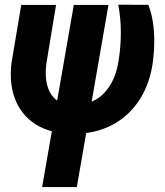

<svg xmlns="http://www.w3.org/2000/svg" viewBox="-20 -549 688 803"><path d="M68.8 -528.3H214.4L174.3 -285.2Q169.4 -252.4 172.4 -221.4Q175.3 -190.4 187.5 -165.5Q199.7 -140.6 223.1 -125.7Q246.6 -110.8 285.2 -109.9Q328.6 -108.9 361.6 -122.8Q394.5 -136.7 418 -162.4Q441.4 -188 455.8 -222.2Q470.2 -256.3 476.1 -295.9Q485.4 -354 485.4 -413.1Q485.4 -472.2 474.6 -529.3L600.6 -528.8Q614.3 -492.2 619.9 -453.1Q625.5 -414.1 625.2 -374.5Q625 -335 620.1 -296.4Q611.8 -227.1 584.7 -169.9Q557.6 -112.8 513.7 -72Q469.7 -31.2 411.1 -9.8Q352.5 11.7 281.2 10.7Q213.4 9.8 162.6 -11.7Q111.8 -33.2 79.1 -72.8Q46.4 -112.3 33.2 -166.5Q20 -220.7 28.3 -287.1ZM288.6 -528.3H433.6L301.3 233.4H156.2Z"/></svg>

Font: Roboto Condensed ExtraBold
Style: Italic
Weight: 800
Italic angle: -12°
Designer: Christian Robertson
Foundry: Google
Version: Version 3.008; 2023